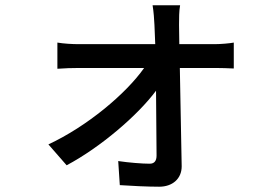

<svg xmlns="http://www.w3.org/2000/svg" viewBox="-20 -636 1040 726"><path d="M163 -90 232 -11C360 -79 501 -200 570 -293L572 -48C572 -28 564 -17 546 -17C518 -17 467 -21 427 -27L433 64C475 67 538 70 582 70C632 70 667 40 667 -7L660 -379H794C815 -379 844 -378 864 -377V-475C849 -472 814 -469 791 -469H658L657 -542C657 -566 657 -594 661 -616H557C561 -592 563 -563 564 -542L567 -469H278C253 -469 220 -471 197 -475V-376C223 -378 253 -379 280 -379H525C456 -281 309 -158 163 -90Z"/></svg>

Font: GenYoGothic2 TW M
Style: Regular
Weight: 500
Version: Version 2.100;PS 2.1;hotconv 16.6.51;makeotf.lib2.5.65220 DE